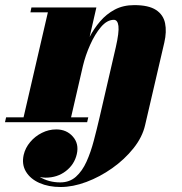

<svg xmlns="http://www.w3.org/2000/svg" viewBox="-64 -490 728 770"><path d="M-39.5 -19.5H30.5L128 -440.5H58L62 -460H322.5L295.5 -342Q312.5 -375 337.5 -404.2Q362.5 -433.5 396.2 -451.5Q430 -469.5 474.5 -469.5Q532 -469.5 561.5 -450.2Q591 -431 598 -397Q605 -363 595 -319.5L518 11.5Q507 60 471.2 104.8Q435.5 149.5 386 184.5Q336.5 219.5 282.2 239.8Q228 260 179 260Q131 260 94.2 243.8Q57.5 227.5 40 198.2Q22.5 169 31 131Q37.5 103 57 79.8Q76.5 56.5 104 42.8Q131.5 29 161.5 29Q203 29 228.2 57.8Q253.5 86.5 244 128Q234.5 169.5 200.2 196Q166 222.5 118.5 222.5Q106.5 222.5 95.5 219.5Q131.5 241.5 177.5 241.5Q215 241.5 240.5 218.8Q266 196 283 158.2Q300 120.5 312.2 74Q324.5 27.5 335.5 -20L400.5 -301Q414 -360.5 411 -385.5Q408 -410.5 392.5 -410.5Q365.5 -410.5 341 -381.8Q316.5 -353 297.5 -310.2Q278.5 -267.5 268.5 -225.5L221 -19.5H290L285.5 0H-44Z"/></svg>

Font: Bodoni* 11pt Fatface
Style: Italic
Weight: 900
Italic angle: -13°
Version: Version 2.3